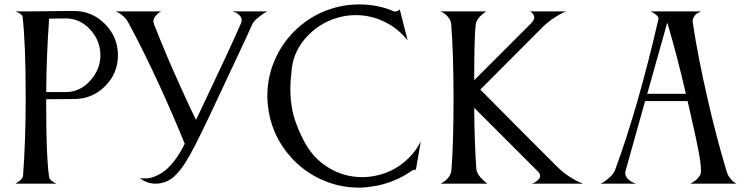

<svg xmlns="http://www.w3.org/2000/svg" viewBox="-20 -839 3420 876"><path d="M317.9 -387.2 190.9 -386.2V-346.2Q190.9 -115.2 204.1 -32.2Q205.1 -23.9 213.4 -16.1Q221.7 -8.3 229.5 -4.9L237.8 -1H49.8Q53.2 -2.9 58.8 -6.1Q64.5 -9.3 74 -18.3Q83.5 -27.3 85 -35.2Q97.2 -196.8 97.2 -394Q97.2 -640.6 83 -763.2Q82 -769 73.7 -775.1Q65.4 -781.2 57.6 -784.2L49.8 -787.1H123L316.9 -789.1Q399.9 -789.1 459 -729.5Q518.1 -669.9 518.1 -586.9Q518.1 -504.4 459.5 -445.8Q400.9 -387.2 317.9 -387.2ZM286.1 -754.9H263.2Q223.1 -754.9 204.1 -753.9Q191.9 -585 190.9 -418.9H280.8Q344.2 -418.9 391.1 -470.5Q438 -522 438 -586.9Q438 -651.9 393.6 -701.9Q349.1 -752 286.1 -754.9Z M616.7 -27.8Q624.5 -24.9 639.6 -24.9Q653.3 -24.9 667.2 -27.8Q681.2 -30.8 701.4 -40.8Q721.7 -50.8 740.5 -67.1Q759.3 -83.5 781.5 -113.5Q803.7 -143.6 822.8 -183.1Q773.9 -304.2 711.4 -440.9Q631.8 -614.7 565.4 -735.8Q556.6 -752.9 542 -765.6Q527.3 -778.3 517.1 -782.7L507.3 -787.1H715.3Q711.4 -785.2 705.6 -781.2Q699.7 -777.3 689.7 -765.6Q679.7 -753.9 679.7 -742.2Q679.7 -738.8 681.6 -731Q741.7 -578.6 804.7 -440.9Q855 -329.1 874.5 -292Q888.7 -322.8 934.8 -419.7Q981 -516.6 1016.6 -593.5Q1052.2 -670.4 1079.6 -732.9Q1082.5 -740.2 1082.5 -747.1Q1082.5 -759.8 1072 -769.8Q1061.5 -779.8 1051.3 -783.2L1040.5 -787.1H1199.7Q1193.4 -783.7 1183.8 -778.1Q1174.3 -772.5 1155.8 -757.1Q1137.2 -741.7 1131.3 -729Q1106 -671.9 1054.7 -563.2Q1003.4 -454.6 977.5 -398.9Q888.2 -206.5 846.9 -132.6Q805.7 -58.6 768.6 -28.8Q733.9 -1 688.5 -1Q660.6 -1 634.3 -15.1Z M1311.5 -528.8Q1304.7 -470.7 1304.7 -432.1Q1304.7 -381.8 1314.5 -333Q1323.7 -290.5 1343.8 -244.1Q1363.8 -197.8 1384.8 -165Q1425.8 -102.5 1491.5 -66.7Q1557.1 -30.8 1632.8 -30.8Q1664.6 -30.8 1697.8 -38.1Q1765.1 -52.7 1817.6 -94Q1870.1 -135.3 1899.9 -193.8L1877.4 -64Q1868.7 -67.4 1854.5 -57.1Q1788.1 -11.2 1706.5 6.8Q1654.3 17.1 1617.7 17.1Q1522.5 17.1 1437 -24.2Q1351.6 -65.4 1291 -140.9Q1230.5 -216.3 1209.5 -312Q1199.7 -361.8 1199.7 -400.9Q1199.7 -496.1 1241 -581.5Q1282.2 -667 1357.7 -727.5Q1433.1 -788.1 1528.8 -809.1Q1571.3 -818.8 1619.6 -818.8Q1704.1 -818.8 1777.8 -787.1Q1781.2 -785.2 1791.5 -788.3Q1801.8 -791.5 1803.7 -796.9L1839.8 -654.8Q1797.4 -708.5 1734.9 -739.3Q1672.4 -770 1603.5 -770Q1569.8 -770 1540.5 -763.2Q1450.7 -743.7 1386.7 -678.7Q1322.8 -613.8 1311.5 -528.8Z M2150.4 -727.1Q2143.6 -668.9 2143.6 -473.1L2407.2 -736.8Q2417.5 -750 2417.5 -759.8Q2417.5 -767.6 2412.4 -774.4Q2407.2 -781.2 2402.3 -784.2L2397.5 -787.1H2564.5Q2559.1 -785.6 2549.6 -781.7Q2540 -777.8 2512.5 -760.3Q2484.9 -742.7 2459.5 -719.2L2171.4 -430.2Q2436.5 -163.1 2525.4 -75.2Q2549.8 -51.3 2578.6 -32.7Q2607.4 -14.2 2624 -7.8L2640.6 -1H2406.2Q2410.6 -2.4 2417 -5.1Q2423.3 -7.8 2433.8 -17.1Q2444.3 -26.4 2444.3 -36.1Q2444.3 -46.4 2434.6 -56.2L2143.6 -347.2Q2144.5 -191.4 2153.3 -67.9Q2154.3 -58.1 2159.7 -47.9Q2165 -37.6 2172.4 -29.5Q2179.7 -21.5 2186.8 -14.9Q2193.8 -8.3 2198.7 -4.9L2203.6 -1H1990.2Q1992.2 -2 1995.1 -3.4Q1998 -4.9 2006.1 -10.5Q2014.2 -16.1 2020.5 -22.7Q2026.9 -29.3 2032.7 -39.8Q2038.6 -50.3 2039.6 -62Q2049.3 -184.1 2049.3 -395Q2049.3 -588.4 2038.6 -729Q2036.6 -746.6 2024.4 -761.2Q2012.2 -775.9 2001 -781.2L1989.3 -787.1H2199.2Q2197.3 -786.1 2194.3 -784.2Q2191.4 -782.2 2183.3 -775.9Q2175.3 -769.5 2168.9 -762.9Q2162.6 -756.3 2157 -746.6Q2151.4 -736.8 2150.4 -727.1Z M2933.1 -411.1H3109.4Q3067.4 -591.8 3024.4 -735.8ZM2720.2 -1Q2726.1 -3.9 2735.1 -9Q2744.1 -14.2 2762 -30.3Q2779.8 -46.4 2786.1 -63Q2890.1 -343.3 2984.4 -752.9V-755.4Q2984.4 -762.2 2975.3 -770Q2966.3 -777.8 2957.5 -782.2L2948.2 -787.1H3180.2Q3178.7 -786.6 3176 -785.6Q3173.3 -784.7 3166.3 -781Q3159.2 -777.3 3154.1 -772.7Q3148.9 -768.1 3144.5 -759.5Q3140.1 -751 3140.1 -741.2Q3140.1 -740.2 3140.6 -737.8Q3141.1 -735.4 3141.1 -733.9Q3163.6 -583.5 3207 -394Q3245.1 -224.6 3295.4 -56.2Q3300.8 -38.6 3312 -24.7Q3323.2 -10.7 3331.5 -5.9L3340.3 -1H3129.4Q3131.3 -2 3134.8 -3.7Q3138.2 -5.4 3146.5 -11Q3154.8 -16.6 3161.1 -22.7Q3167.5 -28.8 3172.9 -38.1Q3178.2 -47.4 3178.2 -56.2Q3178.2 -74.7 3175.5 -97.9Q3172.9 -121.1 3165.5 -157.7Q3158.2 -194.3 3153.1 -218.3Q3147.9 -242.2 3135.5 -297.4Q3123 -352.5 3117.2 -377.9H2923.3L2834 -59.1Q2833 -56.2 2833 -48.8Q2833 -34.2 2845.2 -22.2Q2857.4 -10.3 2869.6 -5.9L2882.3 -1Z"/></svg>

Font: Anticva
Style: Regular
Weight: 400
Version: Version 1.000